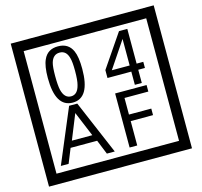

<svg xmlns="http://www.w3.org/2000/svg" viewBox="-141 -1116 1436 1362"><g transform="rotate(-15 577.5 -435.0)"><path d="M1103 90H53V-960H1103ZM1028 15V-885H128V15ZM497 -656Q497 -442 371 -442Q244 -442 244 -656Q244 -744 265 -789Q294 -855 371 -855Q448 -855 477 -789Q497 -745 497 -656ZM444 -656Q444 -723 435 -752Q420 -809 371 -809Q322 -809 306 -752Q298 -723 298 -656Q298 -587 306 -553Q322 -488 371 -488Q419 -488 435 -554Q444 -587 444 -656ZM928 -547H879V-450H828V-547H653V-605L818 -847H879V-592H928ZM828 -592V-787L697 -592ZM568 -30H510L467 -136H272L229 -30H172L339 -427H399ZM444 -183 368 -366 294 -183ZM908 -379H733V-257H897V-209H733V-30H677V-427H908Z"/></g></svg>

Font: Unicode BMP Fallback SIL
Style: Regular
Weight: 400
Foundry: NRSI, SIL International
Version: Version 5.1 Based on Unicode 5.1